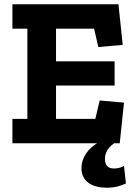

<svg xmlns="http://www.w3.org/2000/svg" viewBox="-20 -670 631 898"><path d="M540 0 560 -190 446 -200 426 -114H242V-270H516V-383H242V-536H420L440 -450L554 -460L534 -650H38V-536H108V-114H38V0H434C393 25 361 66 361 117C361 181 414 208 479 208C517 208 546 199 569 188L560 106C547 114 529 118 514 118C490 118 471 109 471 74C471 52 478 25 514 0Z"/></svg>

Font: Zilla Slab Bold
Style: Regular
Weight: 700
Designer: Typotheque.com
Foundry: Typotheque type foundry
Version: Version 1.3; 2018